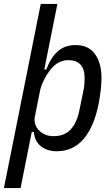

<svg xmlns="http://www.w3.org/2000/svg" viewBox="-34 -760 573 980"><path d="M174 -740H259L192 -405H202Q226 -468 262 -499Q298 -530 352 -530Q417 -530 450.5 -484.5Q484 -439 484 -361Q484 -333 480 -298.5Q476 -264 470 -233Q447 -115 393.5 -51.5Q340 12 255 12Q208 12 175.5 -13Q143 -38 139 -86H128L71 200H-14ZM240 -65Q294 -65 326 -98.5Q358 -132 371 -196L393 -303Q396 -319 397 -334Q398 -349 398 -360Q398 -408 376.5 -430.5Q355 -453 315 -453Q262 -453 224 -405Q205 -381 190 -351Q175 -321 170 -295L144 -165Q140 -147 145 -129Q150 -111 162.5 -97Q175 -83 194.5 -74Q214 -65 240 -65Z"/></svg>

Font: IBM Plex Sans Cond Text
Style: Italic
Weight: 450
Width: 3
Italic angle: -11°
Designer: Mike Abbink, Paul van der Laan, Pieter van Rosmalen
Foundry: Bold Monday
Version: Version 1.3